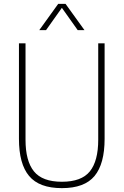

<svg xmlns="http://www.w3.org/2000/svg" viewBox="-20 -964 639 993"><path d="M300 9Q183 9 130.5 -53.8Q78 -116.5 78 -246V-740H112V-241Q112 -131.5 155.5 -77.8Q199 -24 300 -24Q401.5 -24 444.8 -77.8Q488 -131.5 488 -241V-740H521V-246Q521 -116.5 469 -53.8Q417 9 300 9ZM183 -808 281 -944H319L417 -808H382L300 -923.5L218 -808Z"/></svg>

Font: Encode Sans Condensed Thin
Style: Regular
Weight: 100
Width: 3
Designer: Multiple Designers
Foundry: Impallari Type
Version: Version 3.000; ttfautohint (v1.8.3) -l 8 -r 50 -G 200 -x 14 